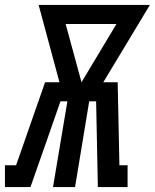

<svg xmlns="http://www.w3.org/2000/svg" viewBox="-65 -755 625 775"><path d="M-45 0V-88H0L117 -423H175L91 -735H540L352 -423H410L417 -88H450V0H330L323 -346H295L238 0H149L207 -346H179L132 -211L58 0ZM264 -423 405 -658H200Z"/></svg>

Font: Iosevka Curly Slab SmBdObl
Style: Regular
Weight: 600
Italic angle: -9°
Monospace: yes
Designer: Belleve Invis
Foundry: Belleve Invis
Version: Version 11.0.0; ttfautohint (v1.8.3)